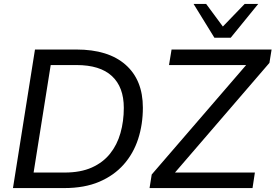

<svg xmlns="http://www.w3.org/2000/svg" viewBox="-20 -957 1402 977"><path d="M46 0 158 -705H369Q531 -705 619 -627.5Q707 -550 707 -409Q707 -324 683 -250Q659 -176 609.5 -120Q560 -64 485 -32Q410 0 307 0ZM151 -79H309Q390 -79 447 -104.5Q504 -130 540 -175Q576 -220 593 -280Q610 -340 610 -408Q610 -514 549.5 -570Q489 -626 369 -626H238ZM741 0 752 -69 1261 -659 1262 -626H840L853 -705H1362L1351 -637L842 -46L841 -79H1277L1265 0ZM1071 -765 965 -937H1029L1114 -822L1225 -937H1294L1154 -765Z"/></svg>

Font: Nunito Sans 12pt Medium
Style: Italic
Weight: 500
Italic angle: -9°
Designer: Vernon Adams
Foundry: Vernon Adams
Version: Version 3.101;gftools[0.9.27]